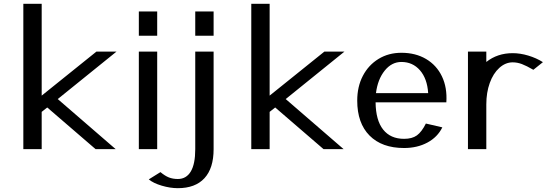

<svg xmlns="http://www.w3.org/2000/svg" viewBox="-20 -780 2868 1004"><path d="M484 -510 198 -280V-760H102V0H198V-195L227 -218L480 0H585L282 -262L589 -510Z M802 0V-510H706V0ZM802 -593V-720H706V-593Z M758 158Q782 178 826 191Q870 204 910 204Q1001 204 1049 152Q1097 100 1097 0V-510H1001V0Q1001 78 977.5 117Q954 156 910 156Q884 156 863.5 148Q843 140 819 120ZM1097 -593V-720H1001V-593Z M1676 -510 1390 -280V-760H1294V0H1390V-195L1419 -218L1672 0H1777L1474 -262L1781 -510Z M2219 -293H1946Q1955 -365 1991.5 -410.5Q2028 -456 2079 -456Q2138 -456 2176 -412.5Q2214 -369 2219 -293ZM2314 -245Q2319 -322 2291 -380.5Q2263 -439 2208 -471.5Q2153 -504 2079 -504Q2012 -504 1959.5 -472Q1907 -440 1877.5 -383.5Q1848 -327 1848 -254Q1848 -136 1912.5 -71Q1977 -6 2093 -6Q2162 -6 2215 -34.5Q2268 -63 2293 -114L2207 -134Q2185 -90 2160 -72Q2135 -54 2093 -54Q2022 -54 1983.5 -102.5Q1945 -151 1944 -245Z M2819 -455Q2784 -477 2742 -489.5Q2700 -502 2661 -502Q2581 -502 2523 -456V-510H2427V0H2523V-234Q2523 -296 2541 -346Q2559 -396 2591 -425Q2623 -454 2661 -454Q2685 -454 2709 -445Q2733 -436 2769 -415Z"/></svg>

Font: LXGW Marker Gothic
Style: Regular
Weight: 400
Version: Version 1.001